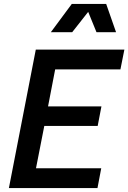

<svg xmlns="http://www.w3.org/2000/svg" viewBox="-20 -951 649 971"><path d="M609 -700 589 -600H259L223 -413H493L474 -314H204L162 -100H492L473 0H25L161 -700ZM517 -931 567 -788H468L426 -891L345 -788H237L343 -931Z"/></svg>

Font: MedMera Sans Semibold
Style: Italic
Weight: 600
Italic angle: -11°
Designer: Kasper Nordkvist
Foundry: UNCUT.wtf
Version: Version 1.300